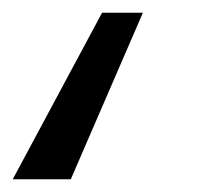

<svg xmlns="http://www.w3.org/2000/svg" viewBox="-21 -147 318 301"><path d="M90 134H-1L139 -127H203Z"/></svg>

Font: Fira Sans Condensed
Style: Italic
Weight: 400
Width: 3
Italic angle: -8°
Designer: bBox Type GmbH & Carrois Corporate GbR & Edenspiekermann AG
Foundry: bBox Type GmbH & Carrois Corporate GbR & Edenspiekermann AG
Version: Version 4.301